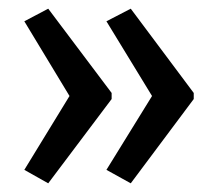

<svg xmlns="http://www.w3.org/2000/svg" viewBox="-20 -729 500 442"><path d="M426 -501 281 -307 225 -338 330 -508 225 -680 281 -709 426 -515ZM237 -501 91 -307 36 -338 140 -508 36 -680 91 -709 237 -515Z"/></svg>

Font: Noto Sans Khmer UI ExtraCondensed
Style: Regular
Weight: 400
Width: 2
Designer: Danh Hong and the Monotype Design Team
Foundry: Monotype Imaging Inc.
Version: Version 2.002; ttfautohint (v1.8.4.7-5d5b)